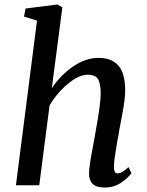

<svg xmlns="http://www.w3.org/2000/svg" viewBox="-20 -826 655 856"><path d="M420 -568Q477 -568 507.5 -534Q538 -500 538 -422Q538 -386 526 -321.5Q514 -257 512 -247Q510 -231 507.5 -218.5Q505 -206 503 -197Q498 -166 493 -134Q488 -102 488 -82Q488 -53 503 -53Q514 -53 524.5 -59Q535 -65 553 -81L566 -54Q552 -34 520.5 -12Q489 10 447 10Q409 10 393 -6Q377 -22 377 -53Q377 -82 393 -166L403 -220L407 -244Q429 -361 429 -413Q428 -459 415 -476Q402 -493 372 -493Q332 -493 283.5 -453Q235 -413 201 -356L155 0H51L145 -734L87 -752L94 -788L236 -806L258 -793L211 -433Q251 -492 306.5 -530Q362 -568 420 -568Z"/></svg>

Font: Koeln Type Serif
Style: Italic
Weight: 400
Italic angle: -8°
Designer: Eben Sorkin
Foundry: Eben Sorkin
Version: Version 2.002